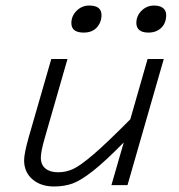

<svg xmlns="http://www.w3.org/2000/svg" viewBox="-20 -675 654 700"><path d="M285.2 -556.2Q240.2 -556.2 240.2 -590.8Q240.2 -616.7 259.3 -635.7Q278.3 -654.8 305.2 -654.8Q350.1 -654.8 350.1 -620.1Q350.1 -594.2 333.3 -575.2Q316.4 -556.2 285.2 -556.2ZM521 -556.2Q499 -556.2 488 -565.4Q477.1 -574.7 477.1 -590.8Q477.1 -617.2 496.1 -636Q515.1 -654.8 542 -654.8Q563 -654.8 574.5 -645.5Q585.9 -636.2 585.9 -620.1Q585.9 -591.3 568.1 -573.7Q550.3 -556.2 521 -556.2ZM386.2 0 431.2 -155.8Q363.8 -86.9 319.3 -52Q274.9 -17.1 244.9 -6.1Q214.8 4.9 176.8 4.9Q128.9 4.9 98.4 -21.2Q67.9 -47.4 67.9 -90.8Q67.9 -115.2 85 -175.8L167 -460H226.1L142.1 -168Q128.9 -122.1 128.9 -100.1Q128.9 -74.2 145.8 -60.5Q162.6 -46.9 191.9 -46.9Q221.2 -46.9 247.6 -59.3Q273.9 -71.8 322.3 -113.3Q370.6 -154.8 455.1 -240.2L518.1 -460H577.1L444.8 0Z"/></svg>

Font: IntelOne Mono Light
Style: Italic
Weight: 300
Italic angle: -16°
Designer: Fred Shallcrass
Foundry: Frere-Jones Type LLC
Version: Version 1.200;hotconv 1.1.0;makeotfexe 2.6.0;FJTRelease1.2